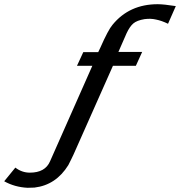

<svg xmlns="http://www.w3.org/2000/svg" viewBox="-46 -720 856 913"><path d="M-26 142 27 77Q58 101 96 101Q169 101 192 47L393 -407H320L350 -472H421L431 -493Q469 -579 489 -602Q569 -700 704 -700Q732 -700 790 -691L753 -607Q722 -622 696 -627Q671 -633 641 -629Q605 -623 588 -608.5Q571 -594 556 -562L517 -473H630L600 -407H491L304 14Q302 18 293 37Q284 56 279 65Q220 160 118 172Q107 173 85 173Q24 170 -26 142Z"/></svg>

Font: Coval
Style: Italic
Weight: 400
Foundry: Context Ltd
Version: Version 001.000